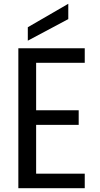

<svg xmlns="http://www.w3.org/2000/svg" viewBox="-20 -995 529 1015"><path d="M428 -663V-740H77V0H428V-77H171V-335H396V-412H171V-663ZM127 -780 341 -894V-975L127 -851Z"/></svg>

Font: Malmofest
Style: Regular
Weight: 400
Designer: Jonny Pinhorn (Poppins), Kolossal
Version: Version 1.004;Glyphs 3.1.2 (3151)